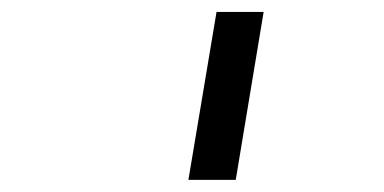

<svg xmlns="http://www.w3.org/2000/svg" viewBox="-20 -760 640 320"><path d="M372.9 -460.2 419.4 -740.1H340.9L294 -460.2Z"/></svg>

Font: Margiela Mono Italic Text It
Style: Regular
Weight: 400
Designer: Mike Abbink, Paul van der Laan, Pieter van Rosmalen
Foundry: Bold Monday
Version: Version 2.003 2021